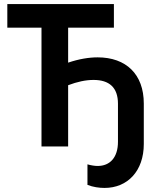

<svg xmlns="http://www.w3.org/2000/svg" viewBox="-20 -720 794 944"><path d="M184 0H315V-301C360 -318 401 -327 440 -327C517 -327 560 -290 560 -210V-23C560 54 521 96 460 96C446 96 427 93 410 88V189C438 200 468 204 494 204C607 204 687 121 687 -12V-211C687 -355 600 -438 460 -438C417 -438 368 -430 315 -412V-584H540V-700H16V-584H184Z"/></svg>

Font: Fixel Display SemiBold
Style: Regular
Weight: 600
Designer: AlfaBravo + MacPaw
Foundry: Kyrylo Tkachov, Marchela Mozhyna, Serhii Makarenko, Maria Weinstein, Zakhar Kryvoshyya
Version: Version 1.211